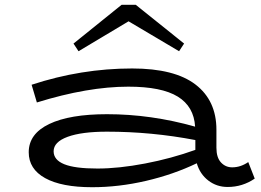

<svg xmlns="http://www.w3.org/2000/svg" viewBox="-20 -769 1092 802"><path d="M1044 -23Q993 12 931 12Q885 12 850 -15Q815 -42 802 -87Q704 -40 590 -13.5Q476 13 365 13Q237 13 168.5 -25Q100 -63 100 -133Q100 -210 185.5 -251Q271 -292 427 -292Q611 -292 795 -240Q790 -324 722.5 -365.5Q655 -407 516 -407Q347 -407 134 -341L112 -415Q319 -483 532 -483Q709 -483 796.5 -416Q884 -349 884 -227V-152Q884 -111 903 -90.5Q922 -70 950 -70Q985 -70 1017 -92ZM387 -65Q476 -65 586 -86Q696 -107 796 -143V-184Q613 -219 427 -219Q321 -219 262.5 -197.5Q204 -176 204 -137Q204 -101 248.5 -83Q293 -65 387 -65ZM287 -587 488 -749H547L749 -587L728 -555L517 -680L308 -555Z"/></svg>

Font: BioRhyme Expanded
Style: Regular
Weight: 400
Width: 7
Designer: Aoife Mooney
Foundry: Aoife Mooney Type
Version: Version 1.000